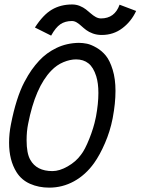

<svg xmlns="http://www.w3.org/2000/svg" viewBox="-20 -841 635 867"><path d="M305.7 -820.8Q324.2 -820.8 340.3 -814.2Q356.4 -807.6 367.9 -798.6Q379.4 -789.6 389.9 -780.3Q400.4 -771 412.1 -764.4Q423.8 -757.8 436 -757.8Q498 -757.8 520 -819.8L594.7 -791.5Q572.8 -744.1 532.5 -713.6Q492.2 -683.1 439.5 -683.1Q417.5 -683.1 399.4 -689.7Q381.3 -696.3 369.4 -705.3Q357.4 -714.4 347.4 -723.6Q337.4 -732.9 326.7 -739.5Q315.9 -746.1 304.7 -746.1Q274.4 -746.1 252.9 -731.7Q231.4 -717.3 210.9 -680.2L137.7 -716.8Q174.8 -774.4 214.4 -797.6Q253.9 -820.8 305.7 -820.8ZM335.4 -647.5Q354 -647.5 372.8 -643.6Q391.6 -639.6 415.8 -625.7Q439.9 -611.8 458 -589.6Q476.1 -567.4 488.8 -526.1Q501.5 -484.9 501.5 -430.7Q501.5 -374.5 489.3 -310.1L488.3 -304.7Q477.1 -248 454.1 -194.8Q431.2 -141.6 404.8 -104.5Q366.7 -51.3 314.5 -22.5Q262.2 6.3 202.1 6.3Q154.8 6.3 115.7 -11Q76.7 -28.3 54.7 -63.5Q21 -117.2 21 -196.3Q21 -237.8 29.3 -279.3Q41 -339.4 56.4 -387.7Q71.8 -436 89.6 -469.7Q107.4 -503.4 122.8 -525.1Q138.2 -546.9 156.7 -566.9Q189.5 -602.5 235.1 -624.5Q280.8 -646.5 335.4 -647.5ZM116.7 -119.6Q145 -68.4 216.8 -68.4Q248.5 -68.4 285.6 -89.6Q322.8 -110.8 345.2 -141.6Q363.3 -164.1 383.3 -214.4Q403.3 -264.6 411.6 -306.2L413.6 -315.4Q424.3 -373.5 424.3 -420.9Q424.3 -465.3 414.6 -496.6Q401.9 -537.1 379.4 -554.9Q356.9 -572.8 323.7 -572.8Q296.4 -572.8 266.4 -560.3Q236.3 -547.9 211.4 -522Q139.2 -447.3 106.9 -281.2Q100.1 -248 100.1 -208Q100.1 -148.4 116.7 -119.6Z"/></svg>

Font: Fantasque Sans Mono
Style: Italic
Weight: 400
Italic angle: -11°
Monospace: yes
Designer: Jany Belluz
Version: Version 1.8.0 ; ttfautohint (v1.8.2)